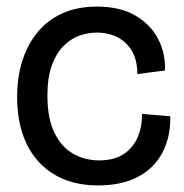

<svg xmlns="http://www.w3.org/2000/svg" viewBox="-20 -550 558 583"><path d="M278 13Q218 13 172 -6.5Q126 -26 94.5 -62Q63 -98 47.5 -147Q32 -196 32 -256Q32 -315 47.5 -364.5Q63 -414 93.5 -451.5Q124 -489 169.5 -509.5Q215 -530 274 -530Q345 -530 391.5 -502.5Q438 -475 460.5 -431Q483 -387 481 -336L397 -325Q397 -367 381 -394.5Q365 -422 337.5 -436.5Q310 -451 274 -451Q247 -451 220.5 -441.5Q194 -432 172 -409.5Q150 -387 137 -350.5Q124 -314 124 -260Q124 -190 145.5 -146.5Q167 -103 202.5 -83Q238 -63 281 -63Q327 -63 356 -82.5Q385 -102 398.5 -134.5Q412 -167 411 -204L497 -197Q498 -151 484.5 -112.5Q471 -74 443 -45.5Q415 -17 373.5 -2Q332 13 278 13Z"/></svg>

Font: Bricolage Grotesque 96pt ExtraBold 96pt
Style: Regular
Weight: 400
Version: Version 1.001;gftools[0.9.33.dev8+g029e19f]